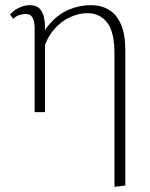

<svg xmlns="http://www.w3.org/2000/svg" viewBox="-20 -434 580 743"><path d="M423 289V-226Q423 -311 394.5 -347Q366 -383 318 -383Q286 -383 252 -368Q218 -353 189.5 -320.5Q161 -288 146 -236L123 -251Q143 -309 175.5 -345Q208 -381 248.5 -397.5Q289 -414 332 -414Q371 -414 401 -396.5Q431 -379 448 -340Q465 -301 465 -239V284ZM114 0V-325Q114 -335 112 -348Q110 -361 102.5 -370.5Q95 -380 79 -380Q67 -380 54 -375.5Q41 -371 31 -361L19 -378Q33 -394 53.5 -404Q74 -414 95 -414Q121 -414 133 -401Q145 -388 149.5 -369.5Q154 -351 154 -334V0Z"/></svg>

Font: Ysabeau ExtraLight
Style: Regular
Weight: 250
Designer: Christian Thalmann (Catharsis Fonts)
Version: Version 2.002